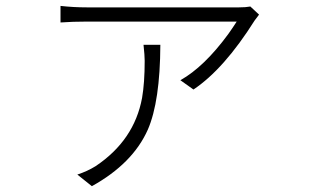

<svg xmlns="http://www.w3.org/2000/svg" viewBox="-20 -558 1040 646"><path d="M462.9 -407.2H519.5Q518.6 -216.8 477.5 -122.1Q426.8 -7.8 289.1 68.4L240.2 29.3Q273.4 18.6 301.8 1Q431.6 -85.9 458 -228.5Q466.8 -279.3 466.8 -353.5Q466.8 -371.1 462.9 -407.2ZM822.3 -536.1 851.6 -508.8Q843.8 -499 836.9 -489.3Q733.4 -325.2 630.9 -256.8L586.9 -288.1Q667 -333 748 -443.4Q764.6 -466.8 776.4 -485.4H272.5Q224.6 -485.4 183.6 -482.4V-538.1Q227.5 -533.2 272.5 -533.2H784.2Q807.6 -533.2 822.3 -536.1Z"/></svg>

Font: Taipei Sans TC Beta Light
Style: Regular
Weight: 300
Designer: JT Foundry
Foundry: JT Foundry
Version: Version 1.000